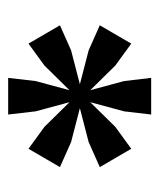

<svg xmlns="http://www.w3.org/2000/svg" viewBox="21 -714 399 482"><g transform="rotate(-90 221.0 -472.5)"><path d="M236 -446 259 -361 267 -293H175L183 -361L206 -446V-498L183 -583L175 -652H267L259 -583L236 -498ZM251 -472 336 -450 399 -422 353 -343 298 -383 236 -446 191 -472 106 -494 43 -522 89 -601 144 -561 206 -498ZM206 -446 144 -383 89 -343 43 -422 106 -450 191 -472 236 -498 298 -561 353 -601 399 -522 336 -494 251 -472Z"/></g></svg>

Font: Yrsa SemiBold
Style: Regular
Weight: 600
Version: Version 2.004